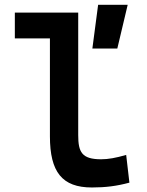

<svg xmlns="http://www.w3.org/2000/svg" viewBox="-20 -786 626 815"><path d="M370.1 9.8C427.7 9.8 475.1 3.9 529.3 -10.7L515.6 -128.4C471.7 -115.7 439.5 -109.9 409.2 -109.9C327.1 -109.9 312 -140.6 312 -212.4V-732.4H43V-623H191.9V-207.5C191.9 -55.7 243.7 9.8 370.1 9.8ZM372.1 -580.1H478L522 -765.6H396.5Z"/></svg>

Font: Cascadia Code PL SemiBold
Style: Regular
Weight: 600
Monospace: yes
Designer: Aaron Bell
Foundry: Saja Typeworks
Version: Version 2404.023